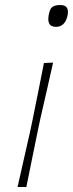

<svg xmlns="http://www.w3.org/2000/svg" viewBox="-20 -745 291 765"><path d="M50 0Q63 -56.5 74.5 -108.5Q86 -160.5 100 -221L110.5 -271Q123 -332.5 133.5 -385.2Q144 -438 155 -494L191.5 -495.5Q179 -439.5 166.8 -385.8Q154.5 -332 140.5 -271L130 -221Q117.5 -160.5 107 -108.5Q96.5 -56.5 85 0ZM203 -638Q162 -638 176 -694Q180.5 -713 191.2 -719Q202 -725 220 -725Q258 -725 249 -683Q239 -638 203 -638Z"/></svg>

Font: Commissioner Loud Thin
Style: Italic
Weight: 100
Italic angle: -12°
Designer: Kostas Bartsokas
Foundry: Kostas Bartsokas
Version: Version 1.000; ttfautohint (v1.8.3)